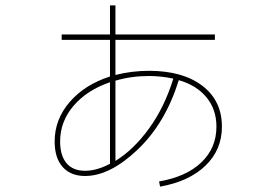

<svg xmlns="http://www.w3.org/2000/svg" viewBox="-20 -652 1040 722"><path d="M540 -385.7Q667 -385.7 740.7 -329.6Q814.5 -273.4 814.5 -175.8Q814.5 -88.9 752.9 -29.3Q691.4 30.3 582 49.8L578.1 30.3Q680.7 12.7 737.3 -41.5Q793.9 -95.7 793.9 -175.8Q793.9 -240.2 756.8 -285.6Q719.7 -331.1 652.3 -350.6Q602.5 -189.5 498 -89.8Q393.6 9.8 299.8 9.8Q246.1 9.8 215.8 -23.9Q185.5 -57.6 185.5 -120.1Q185.5 -203.1 242.2 -268.6Q298.8 -334 393.6 -364.3V-502H211.9V-522.5H393.6V-631.8H414.1V-522.5H788.1V-502H414.1V-370.1Q475.6 -385.7 540 -385.7ZM631.8 -356.4Q585 -366.2 540 -366.2Q473.6 -366.2 414.1 -348.6V-46.9Q482.4 -88.9 540.5 -168.9Q598.6 -249 631.8 -356.4ZM393.6 -342.8Q307.6 -313.5 256.8 -254.4Q206.1 -195.3 206.1 -120.1Q206.1 -67.4 230 -38.6Q253.9 -9.8 299.8 -9.8Q343.8 -9.8 393.6 -36.1Z"/></svg>

Font: Mgen+ 1mn thin
Style: Regular
Weight: 100
Designer: [Source Han Sans]
Ryoko NISHIZUKA  (kana & ideographs); Paul D. Hunt (Latin, Greek & Cyrillic); Wenlong ZHANG  (bopomofo
Version: Version 1.059.20150602